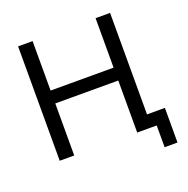

<svg xmlns="http://www.w3.org/2000/svg" viewBox="-146 -847 1094 1120"><g transform="rotate(-20 401.0 -287.5)"><path d="M656 -710V0H566V-323H175V0H85V-710H175V-403H566V-710ZM687 135V0H589V-80H767V135Z"/></g></svg>

Font: Raleway Medium
Style: Regular
Weight: 500
Designer: Matt McInerney, Pablo Impallari, Rodrigo Fuenzalida
Foundry: Matt McInerney, Pablo Impallari, Rodrigo Fuenzalida
Version: Version 4.026